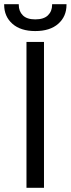

<svg xmlns="http://www.w3.org/2000/svg" viewBox="-59 -901 339 921"><path d="M68 0V-700H152V0ZM-39 -878V-881H31V-878Q31 -847 50.5 -827.5Q70 -808 110 -808Q151 -808 171 -827.5Q191 -847 191 -878V-881H260V-878Q260 -822 220.5 -787Q181 -752 110 -752Q40 -752 0.5 -787Q-39 -822 -39 -878Z"/></svg>

Font: Space Grotesk Frontify
Style: Regular
Weight: 400
Designer: Florian Karsten
Version: Version 2.000